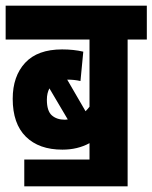

<svg xmlns="http://www.w3.org/2000/svg" viewBox="-20 -642 540 680"><path d="M66 -77H297V-135Q255 -112 201 -112Q118 -112 71.5 -158Q25 -204 25 -292Q25 -372 69 -419.5Q113 -467 200 -467Q241 -467 275 -459L265 -355Q244 -360 218 -360L283 -248Q290 -255 297 -264V-502H0V-622H500V-502H432V18H66ZM146 -289Q146 -249 163.5 -233.5Q181 -218 210 -218Q215 -218 220 -219L155 -329Q146 -312 146 -289Z"/></svg>

Font: Noto Sans ExtraCondensed ExtraBold
Style: Italic
Weight: 800
Width: 2
Italic angle: -12°
Designer: Monotype Design Team
Foundry: Monotype Imaging Inc.
Version: Version 2.013; ttfautohint (v1.8.4.7-5d5b)